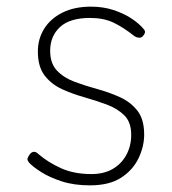

<svg xmlns="http://www.w3.org/2000/svg" viewBox="-20 -539 519 578"><path d="M251 19Q203 19 166 7Q129 -5 104 -21Q79 -37 68 -49Q61 -57 63 -62.5Q65 -68 70 -75Q76 -82 82.5 -82Q89 -82 96 -75Q125 -50 164 -32.5Q203 -15 255 -15Q293 -15 319.5 -30.5Q346 -46 360.5 -73Q375 -100 375 -133Q375 -171 354.5 -191.5Q334 -212 302 -224Q270 -236 234.5 -246Q199 -256 167 -270.5Q135 -285 114.5 -311.5Q94 -338 94 -384Q94 -422 113 -452.5Q132 -483 168 -501Q204 -519 254 -519Q290 -519 321 -509Q352 -499 375.5 -483.5Q399 -468 413 -451Q418 -445 416 -439.5Q414 -434 409 -429Q405 -425 398 -425.5Q391 -426 385 -430Q351 -457 321.5 -471Q292 -485 251 -485Q190 -485 160.5 -457.5Q131 -430 131 -386Q131 -348 151.5 -326.5Q172 -305 204 -293Q236 -281 272.5 -271Q309 -261 341 -246.5Q373 -232 393.5 -206Q414 -180 414 -134Q414 -98 397 -62.5Q380 -27 344.5 -4Q309 19 251 19Z"/></svg>

Font: Playwrite US Modern Thin
Style: Regular
Weight: 250
Designer: Veronika Burian, José Scaglione
Foundry: TypeTogether
Version: Version 1.003